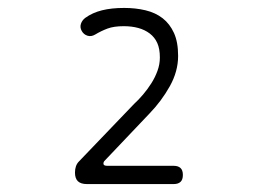

<svg xmlns="http://www.w3.org/2000/svg" viewBox="-20 -904 640 484"><path d="M199 -440Q184 -440 176.5 -447Q169 -454 169 -469Q169 -478 171.5 -485Q174 -492 179 -497L318 -642Q329 -652 340.5 -665.5Q352 -679 361.5 -694Q371 -709 377 -725.5Q383 -742 383 -759Q383 -781 376.5 -795.5Q370 -810 357.5 -819.5Q345 -829 328.5 -833.5Q312 -838 292 -838Q267 -838 251 -832Q235 -826 220 -817Q210 -811 200.5 -814Q191 -817 186 -826Q181 -835 184 -844Q187 -853 195 -859Q213 -872 237 -878Q261 -884 293 -884Q322 -884 347 -878Q372 -872 390 -858Q408 -844 418.5 -821Q429 -798 429 -763Q429 -724 408 -686.5Q387 -649 357 -618L243 -498Q240 -494 241 -490Q242 -486 251 -486H418Q429 -486 435 -480.5Q441 -475 441 -463Q441 -451 435 -445.5Q429 -440 418 -440Z"/></svg>

Font: Maple Mono Thin
Style: Regular
Weight: 250
Monospace: yes
Designer: subframe7536
Version: Version 7.000